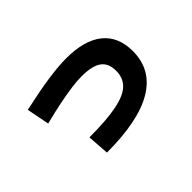

<svg xmlns="http://www.w3.org/2000/svg" viewBox="-89 -856 1178 1178"><g transform="rotate(-45 500.0 -267.0)"><path d="M292 -116Q440 -116 529 -133.5Q618 -151 657.5 -189Q697 -227 697 -289Q697 -355 655.5 -385Q614 -415 523 -415Q483 -415 435 -408.5Q387 -402 323.5 -389.5Q260 -377 173 -355L144 -503Q276 -532 371 -546Q466 -560 533 -560Q691 -560 773 -494Q855 -428 855 -302Q855 -140 715.5 -57Q576 26 302 26Z"/></g></svg>

Font: M PLUS 1 Thin ExtraBold
Style: Regular
Weight: 800
Version: Version 1.001